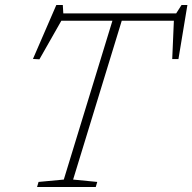

<svg xmlns="http://www.w3.org/2000/svg" viewBox="-20 -752 774 772"><path d="M701.5 -668.5H198.5L232 -678L138.5 -513.5L112.5 -515L206.5 -732H232.5L235 -690.5L212 -698H714.5L683.5 -690.5L710 -732H733.5L697.5 -514.5H672.5L679.5 -678ZM439.5 -693H477L274 -30L371 -20.5L365 0H129L135 -20.5L236.5 -30Z"/></svg>

Font: Newsreader 9pt ExtraLight
Style: Italic
Weight: 250
Italic angle: -17°
Designer: Hugues Gentile
Foundry: Production Type
Version: Version 1.003